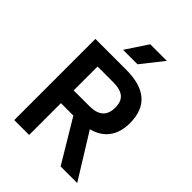

<svg xmlns="http://www.w3.org/2000/svg" viewBox="-272 -1128 1268 1268"><g transform="rotate(45 362.0 -494.5)"><path d="M93 0ZM348 -297H232V0H93V-758H380Q648 -758 648 -527Q648 -441 608 -386Q568 -331 489 -310L681 0H526ZM232 -416H380Q507 -416 507 -530Q507 -587 475.5 -613Q444 -639 380 -639H232ZM374 -989H529L408 -836H273Z"/></g></svg>

Font: Biryani
Style: Bold
Weight: 700
Designer: Dan Reynolds and Mathieu Reguer
Foundry: Dan Reynolds and Mathieu Reguer
Version: Version 1.004; ttfautohint (v1.1) -l 5 -r 5 -G 72 -x 0 -D la